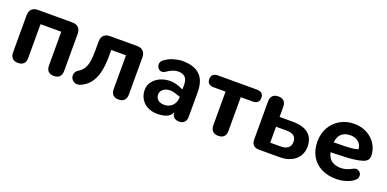

<svg xmlns="http://www.w3.org/2000/svg" viewBox="-12 -1090 3399 1688"><g transform="rotate(20 1688.0 -246.5)"><path d="M67.5 -64V-410.8Q67.5 -449.3 88 -469.7Q108.4 -490 146.7 -490H466.3Q504.8 -490 525.1 -469.7Q545.5 -449.3 545.5 -410.8V-64Q545.5 -28.9 526.8 -10.2Q508.2 8.4 474.1 8.4Q440 8.4 421.7 -10.2Q403.5 -28.9 403.5 -64V-379.7H209.5V-64Q209.5 -28.9 191.8 -10.2Q174 8.4 138.9 8.4Q104.8 8.4 86.2 -10.2Q67.5 -28.9 67.5 -64Z M1009.1 -64V-379.7H871.5V-324Q871.5 -234.7 856.1 -170.5Q840.7 -106.4 807.8 -63.9Q775 -21.4 723.2 0.2Q684.7 15.8 657.1 -3.5Q629.4 -22.9 629.9 -56.9Q630.4 -90.9 665.3 -111.5Q694.6 -129.1 711.7 -157.9Q728.7 -186.8 735.1 -227.9Q741.5 -269 741.5 -328.6V-410.8Q741.5 -449.3 762 -469.7Q782.4 -490 820.7 -490H1071.9Q1110.4 -490 1130.7 -469.7Q1151.1 -449.3 1151.1 -410.8V-64Q1151.1 -28.9 1132.4 -10.2Q1113.8 8.4 1079.7 8.4Q1045.6 8.4 1027.3 -10.2Q1009.1 -28.9 1009.1 -64Z M1267.3 -151.6Q1267.3 -206.4 1309.3 -246.9Q1351.3 -287.4 1416.4 -297.9Q1481.5 -308.4 1545.4 -281L1593.8 -260.1V-193.3L1542.8 -210Q1497.7 -226.7 1463.5 -221.6Q1429.3 -216.5 1410.7 -196.9Q1392.2 -177.4 1392.2 -153.3Q1392.2 -122.3 1413.2 -103.8Q1434.3 -85.2 1472.6 -85.2Q1502.1 -85.2 1526.2 -98.5Q1550.3 -111.8 1564.1 -136.5Q1578 -161.3 1578 -192.4V-312Q1578 -357.9 1556 -380.7Q1533.9 -403.4 1488.8 -403.4Q1469.3 -403.4 1442.9 -394Q1416.5 -384.5 1385.9 -362.9Q1357.1 -342.9 1332.9 -357.2Q1308.6 -371.6 1306.5 -401.1Q1304.5 -430.7 1332.9 -450.3Q1369.7 -477.3 1413.6 -489.9Q1457.5 -502.6 1491.9 -502.8Q1602.8 -503.8 1657.6 -451.3Q1712.4 -398.8 1712.4 -291.9V-59.4Q1712.4 -28.1 1695.5 -9.9Q1678.7 8.4 1647 8.4Q1615.9 8.4 1598.1 -7.3Q1580.2 -23 1580.2 -53.3V-84.6L1587.6 -80.3Q1577.6 -31 1541.5 -10.3Q1505.5 10.4 1441.9 10.4Q1389.3 10.4 1349.3 -11.1Q1309.4 -32.6 1288.4 -69.7Q1267.3 -106.8 1267.3 -151.6Z M1941.1 -64V-378.9H1828.8Q1799.7 -378.9 1784 -393.2Q1768.4 -407.4 1768.4 -434.5Q1768.4 -460.7 1784 -475.4Q1799.7 -490 1828.8 -490H2195.5Q2224.6 -490 2240.2 -475.8Q2255.9 -461.5 2255.9 -434.5Q2255.9 -407.4 2240.2 -393.2Q2224.6 -378.9 2195.5 -378.9H2083.1V-64Q2083.1 -28.9 2065.4 -10.2Q2047.6 8.4 2012.5 8.4Q1978.4 8.4 1959.8 -10.2Q1941.1 -28.9 1941.1 -64Z M2321.5 -69.6V-426.8Q2321.5 -461.9 2340.2 -480.2Q2358.8 -498.4 2392.9 -498.4Q2427 -498.4 2445.3 -480.2Q2463.5 -461.9 2463.5 -426.8V-332.5H2585.3Q2684 -332.5 2734.1 -291.1Q2784.2 -249.7 2784.2 -169.3Q2784.2 -118.9 2759.6 -80.5Q2735 -42.2 2690.3 -21.1Q2645.6 0 2585.3 0H2391.1Q2357.4 0 2339.5 -17.9Q2321.5 -35.9 2321.5 -69.6ZM2653.5 -167.9Q2653.5 -205.4 2630 -223.1Q2606.6 -240.9 2562 -240.9H2463.5V-91.6H2562Q2605.4 -91.6 2629.4 -111Q2653.5 -130.3 2653.5 -167.9Z M2849.6 -244.8Q2849.6 -318.8 2882.8 -377Q2916 -435.2 2973.8 -467.8Q3031.5 -500.4 3103.5 -500.4Q3172.3 -500.4 3226 -470.4Q3279.6 -440.4 3308.9 -391Q3338.2 -341.7 3338.2 -287.5Q3338.2 -262.8 3327.3 -248.4Q3316.3 -234 3298.7 -226.5Q3281.1 -219 3252.5 -213L3238.5 -210Q3201 -202.8 3155.9 -199.8Q3110.7 -196.8 3033.4 -195Q3001.1 -194.8 2965.3 -194L2968.8 -285.5H2999.5Q3086.5 -285.5 3138.9 -289.2Q3191.3 -292.8 3229.1 -308.4L3212.5 -295.2Q3214.7 -338.7 3183.8 -366.5Q3152.8 -394.2 3105.6 -394.2Q3047.5 -394.2 3016.6 -360.5Q2985.8 -326.8 2985.8 -260.6V-247.3Q2985.8 -192.4 3002.5 -158.5Q3019.3 -124.6 3049.3 -109.6Q3079.2 -94.6 3121.8 -94.6Q3147.2 -94.6 3172.9 -102Q3198.6 -109.4 3224.5 -124.4Q3252.5 -141.1 3277.1 -127.1Q3301.7 -113.1 3301.9 -84.2Q3302.1 -55.3 3269.6 -33.2Q3240 -13 3199.5 -1.4Q3159 10.2 3117.3 10.4Q3035.6 10.6 2974.8 -20.8Q2914.1 -52.2 2881.8 -109.7Q2849.6 -167.2 2849.6 -244.8Z"/></g></svg>

Font: SN Pro Thin
Style: Regular
Weight: 200
Designer: Tobias Whetton
Foundry: Supernotes
Version: Version 1.003;Glyphs 3.3 (3324)